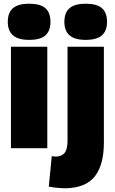

<svg xmlns="http://www.w3.org/2000/svg" viewBox="-20 -799 619 1035"><path d="M137 -584Q78 -584 50 -608.5Q22 -633 22 -681Q22 -731 50 -755Q78 -779 137 -779Q197 -779 224.5 -755Q252 -731 252 -681Q252 -633 225 -608.5Q198 -584 137 -584ZM39 0V-547H235V0ZM540 -547V-31Q540 87 493 149.5Q446 212 337 216Q324 216 308 215Q292 214 275 212Q258 210 243 207L259 43Q267 44 273.5 44.5Q280 45 286 45Q317 42 330.5 22.5Q344 3 344 -42V-547ZM442 -584Q383 -584 355 -608.5Q327 -633 327 -681Q327 -731 355 -755Q383 -779 442 -779Q502 -779 529.5 -755Q557 -731 557 -681Q557 -633 529.5 -608.5Q502 -584 442 -584Z"/></svg>

Font: Georama ExtraCondensed Thin ExtraBold
Style: Regular
Weight: 800
Version: Version 1.001